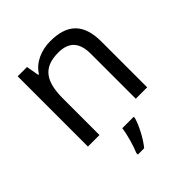

<svg xmlns="http://www.w3.org/2000/svg" viewBox="-209 -680 1036 1036"><g transform="rotate(-45 309.0 -162.5)"><path d="M343 -546C275 -546 209 -519 174 -463H169L156 -536H85V0H173V-278C173 -403 211 -472 330 -472C412 -472 450 -429 450 -343V0H537V-349C537 -487 471 -546 343 -546ZM373 70V61H286C281 104 260 176 245 209V221H293C329 178 364 106 373 70Z"/></g></svg>

Font: Noto Sans Nandinagari
Style: Regular
Weight: 400
Designer: Ek Type
Foundry: Ek Type
Version: Version 1.002